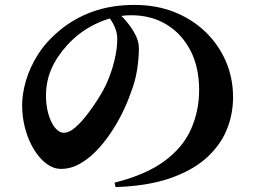

<svg xmlns="http://www.w3.org/2000/svg" viewBox="-20 -740 1040 781"><path d="M446 3Q573 -29 648.5 -84.5Q724 -140 757 -214.5Q790 -289 790 -374Q790 -467 754.5 -535Q719 -603 657 -640.5Q595 -678 514 -678Q446 -678 376 -646Q306 -614 254 -557Q211 -510 189 -459.5Q167 -409 167 -349Q167 -312 176.5 -277.5Q186 -243 203 -221.5Q220 -200 240 -200Q261 -200 285.5 -221Q310 -242 334.5 -274Q359 -306 379.5 -338.5Q400 -371 411 -395Q432 -440 444.5 -490Q457 -540 457 -581Q457 -608 445.5 -633Q434 -658 419 -674L467 -682Q483 -667 501 -644.5Q519 -622 532 -596Q545 -570 545 -543Q545 -504 537.5 -455.5Q530 -407 511 -360Q498 -322 477 -279.5Q456 -237 428.5 -196.5Q401 -156 369.5 -124Q338 -92 302.5 -72.5Q267 -53 228 -53Q197 -53 168.5 -74.5Q140 -96 117.5 -133Q95 -170 82.5 -216.5Q70 -263 70 -312Q70 -358 85.5 -411.5Q101 -465 134 -517.5Q167 -570 220 -614Q280 -665 356.5 -692.5Q433 -720 527 -720Q616 -720 689 -691Q762 -662 815.5 -610.5Q869 -559 898.5 -491Q928 -423 928 -345Q928 -272 900.5 -208Q873 -144 815.5 -94Q758 -44 667.5 -13.5Q577 17 450 21Z"/></svg>

Font: Noto Serif SC ExtraLight ExtraBold
Style: Regular
Weight: 800
Version: Version 2.002-H1;hotconv 1.1.0;makeotfexe 2.6.0